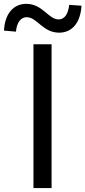

<svg xmlns="http://www.w3.org/2000/svg" viewBox="-70 -959 435 979"><path d="M100.6 0H193V-733.4H100.6ZM231.6 -792.4C298.1 -792.4 340.8 -844.1 345.4 -929.9L282.9 -934.3C277.6 -886 257.8 -859.9 229.2 -859.9C176.4 -859.9 147.7 -939.4 64.1 -939.4C-2.3 -939.4 -46 -887.4 -49.6 -802.9L11.4 -797.6C15.4 -845.9 37.5 -871.3 66 -871.3C119.5 -871.3 147.7 -792.4 231.6 -792.4Z"/></svg>

Font: Source Han Sans JP VF
Style: Regular
Weight: 250
Designer: Ryoko NISHIZUKA 西塚涼子 (kana, bopomofo & ideographs); Paul D. Hunt (Latin, Greek & Cyrillic); Sandoll Communications 산돌커뮤니
Foundry: Adobe
Version: Version 2.004;hotconv 1.0.118;makeotfexe 2.5.65603